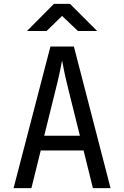

<svg xmlns="http://www.w3.org/2000/svg" viewBox="-20 -970 640 990"><path d="M50 0 240 -730H361L550 0H459L411 -194H190L142 0ZM208 -270H392L336 -495Q320 -559 311 -602Q302 -645 300 -658Q298 -645 289 -602Q280 -559 264 -496ZM119 -810 258 -950H341L481 -810H382L300 -888L220 -810Z"/></svg>

Font: Liga JetBrainsMono Nerd Font
Style: Regular
Weight: 400
Designer: Philipp Nurullin, Konstantin Bulenkov
Foundry: JetBrains
Version: Version 2.225; ttfautohint (v1.8.3)